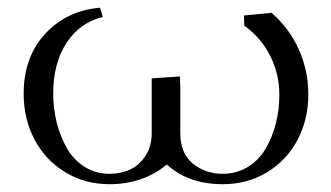

<svg xmlns="http://www.w3.org/2000/svg" viewBox="-20 -472 854 495"><path d="M41 -230Q41 -324.7 96.4 -384.8Q151.9 -444.8 237.8 -452.1L245.1 -428.2Q186 -414.1 151.6 -361.6Q117.2 -309.1 117.2 -231Q117.2 -192.4 126.2 -156.2Q135.3 -120.1 152.3 -90.1Q169.4 -60.1 198 -42Q226.6 -23.9 262.2 -23.9Q289.6 -23.9 313.2 -33.9Q336.9 -43.9 354 -68.6Q371.1 -93.3 371.1 -128.9V-270L443.8 -274.9L444.8 -250V-128.9Q444.8 -76.7 477.1 -50.3Q509.3 -23.9 554.2 -23.9Q589.8 -23.9 618.7 -41.5Q647.5 -59.1 664.8 -88.6Q682.1 -118.2 691.2 -153.8Q700.2 -189.5 700.2 -228Q700.2 -280.8 676.8 -327.6Q653.3 -374.5 609.9 -405.8L608.9 -432.1L680.2 -439Q726.1 -398.9 750.5 -344.2Q774.9 -289.6 774.9 -228Q774.9 -164.6 747.3 -111.8Q719.7 -59.1 668.9 -28.1Q618.2 2.9 554.2 2.9Q465.3 2.9 410.2 -47.9Q348.6 2.9 262.2 2.9Q198.2 2.9 147.2 -28.6Q96.2 -60.1 68.6 -113Q41 -166 41 -230Z"/></svg>

Font: Dehuti
Style: Book
Weight: 400
Version: Version 1.2